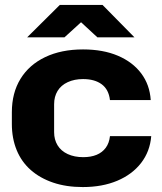

<svg xmlns="http://www.w3.org/2000/svg" viewBox="-20 -747 654 777"><path d="M315 10Q248 10 195 -8Q142 -26 104.5 -59Q67 -92 47.5 -139.5Q28 -187 28 -245V-293Q28 -371 63 -428Q98 -485 163 -516Q228 -547 316 -547Q397 -547 457 -521.5Q517 -496 551.5 -450Q586 -404 590 -342H425Q420 -385 391.5 -406Q363 -427 316 -427Q281 -427 254 -414.5Q227 -402 213 -379Q199 -356 199 -325V-212Q199 -182 213 -159Q227 -136 254 -123.5Q281 -111 317 -111Q348 -111 371 -120.5Q394 -130 408 -149Q422 -168 425 -196H592Q587 -134 551 -87.5Q515 -41 454.5 -15.5Q394 10 315 10ZM90 -596 222 -727H395L524 -596H374L308 -657L241 -596Z"/></svg>

Font: Hubot Sans
Style: Bold
Weight: 700
Designer: Deni Anggara
Foundry: GitHub, Inc., Subsidiary of Microsoft Corporation
Version: Version 2.000